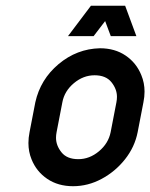

<svg xmlns="http://www.w3.org/2000/svg" viewBox="-20 -641 521 666"><path d="M383.8 -286.1Q385.7 -295.9 385.7 -305.2Q385.7 -332 366.5 -356Q347.2 -379.9 308.1 -379.9Q269 -379.9 236.3 -352.5Q203.6 -325.2 196.3 -286.1L176.3 -182.6Q174.3 -172.4 174.3 -163.1Q174.3 -136.2 193.4 -112.5Q212.4 -88.9 251.5 -88.9Q290.5 -88.9 323.2 -116.2Q356 -143.6 363.8 -182.6ZM477.5 -286.1 457.5 -182.6Q447.3 -130.9 413.6 -88.4Q379.9 -45.9 332.5 -20.5Q285.2 4.9 233.4 4.9Q181.6 4.9 144 -20.5Q106.4 -45.9 89.4 -88.4Q78.6 -114.7 78.6 -145Q78.6 -163.1 82.5 -182.6L102.5 -286.1Q120.1 -365.7 183.3 -418.7Q246.6 -471.7 326.7 -473.6Q378.4 -473.6 415.8 -448.2Q453.1 -422.9 470.2 -380.4Q481.4 -353.5 481.4 -323.2Q481.4 -305.2 477.5 -286.1ZM414.1 -621.1 453.1 -515.6H364.3L344.7 -567.9L304.7 -515.6H215.8L295.4 -621.1Z"/></svg>

Font: Lambda
Style: Italic
Weight: 400
Italic angle: -11°
Designer: GGBotNet
Version: 0.22